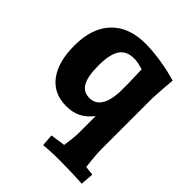

<svg xmlns="http://www.w3.org/2000/svg" viewBox="-205 -624 981 981"><g transform="rotate(45 285.5 -133.5)"><path d="M550.8 234.9Q538.6 233.9 490.7 231.9Q442.9 230 372.1 230Q343.3 230 312 231.9Q280.8 233.9 272 234.9L267.1 169.9L347.2 158.2Q349.1 147 353 113.5Q356.9 80.1 356.9 66.9V-60.1Q328.1 -22.9 293.9 -5.9Q259.8 11.2 214.8 11.2Q124 11.2 74.5 -54Q24.9 -119.1 24.9 -237.8Q24.9 -363.8 90.3 -432.9Q155.8 -502 275.9 -502Q325.7 -502 387.9 -492.4Q450.2 -482.9 506.8 -465.8Q504.9 -446.8 501 -394.3Q497.1 -341.8 497.1 -329.1V37.1Q497.1 67.9 501 106.9Q504.9 146 506.8 158.2L556.2 164.1ZM356.9 -231.9V-298.8Q356.9 -316.9 354 -395Q313 -407.2 288.1 -407.2Q232.9 -407.2 208.5 -370.1Q184.1 -333 184.1 -251Q184.1 -174.8 204.6 -138.4Q225.1 -102.1 269 -102.1Q349.1 -102.1 356.9 -231.9Z"/></g></svg>

Font: Sura
Style: Bold
Weight: 700
Designer: Carolina Giovagnoli
Foundry: Huerta Tipografica
Version: Version 1.002;PS 001.002;hotconv 1.0.70;makeotf.lib2.5.58329